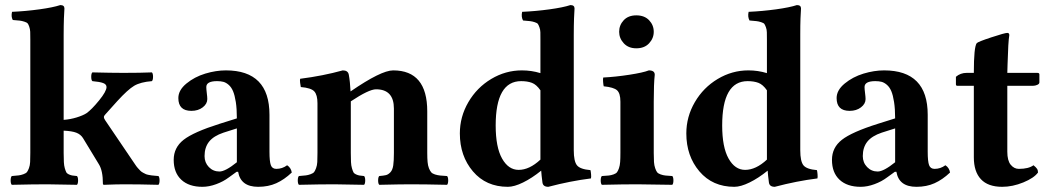

<svg xmlns="http://www.w3.org/2000/svg" viewBox="-20 -718 4085 748"><path d="M228 -209V-122.1Q228 -100.6 228.8 -86.7Q229.5 -72.8 232.4 -62.7Q235.4 -52.7 238 -47.4Q240.7 -42 247.8 -38.8Q254.9 -35.6 261 -34.4Q267.1 -33.2 279.8 -32.2Q284.2 -27.8 284.2 -15.1Q284.2 -2.4 279.8 2Q193.8 0 163.1 0Q109.9 0 25.9 2Q21.5 -2.4 21.5 -15.1Q21.5 -27.8 25.9 -32.2Q44.4 -33.7 52.7 -34.7Q61 -35.6 71.3 -39.3Q81.5 -43 85.2 -47.9Q88.9 -52.7 92.8 -63Q96.7 -73.2 97.4 -86.9Q98.1 -100.6 98.1 -122.1V-564.9Q98.1 -584 97.7 -594.2Q97.2 -604.5 94 -613.8Q90.8 -623 87.9 -626.7Q85 -630.4 75.2 -633.5Q65.4 -636.7 56.9 -637.7Q48.3 -638.7 29.8 -640.1Q22.5 -653.3 26.9 -671.9Q80.1 -674.3 133.5 -681.6Q187 -689 214.8 -698.2Q231 -698.2 231 -685.1Q231 -684.1 230.7 -679.2Q230.5 -674.3 230 -665.8Q229.5 -657.2 229 -646Q228.5 -634.8 228.3 -617.9Q228 -601.1 228 -583V-251Q253.9 -252.9 278.6 -260.5Q303.2 -268.1 316.9 -276.9Q336.9 -291 366 -326.7Q395 -362.3 395 -378.9Q395 -389.6 381.8 -394.5Q368.7 -399.4 339.8 -401.9Q335.4 -406.2 335.4 -418.9Q335.4 -431.6 339.8 -436Q414.1 -434.1 460.9 -434.1Q527.8 -434.1 571.8 -436Q576.2 -431.6 576.2 -418.9Q576.2 -406.2 571.8 -401.9Q527.3 -398.4 502.7 -383.8Q478 -369.1 437 -324.2L390.1 -272Q384.8 -266.6 384.8 -262.2Q384.8 -256.3 390.1 -249L505.9 -78.1Q511.2 -69.8 516.8 -63.5Q522.5 -57.1 526.9 -52.7Q531.2 -48.3 537.8 -44.9Q544.4 -41.5 547.9 -39.8Q551.3 -38.1 559.3 -36.6Q567.4 -35.2 570.3 -34.7Q573.2 -34.2 583.5 -33.4Q593.8 -32.7 597.2 -32.2Q601.6 -27.8 601.6 -15.1Q601.6 -2.4 597.2 2Q522.9 0 462.9 0Q447.3 0 429.4 0.5Q411.6 1 399.4 1.5Q387.2 2 386.2 2Q380.9 2 380.9 -2Q380.9 -53.2 365.2 -78.1L303.2 -180.2Q294.4 -194.3 277.6 -200.9Q260.7 -207.5 228 -209Z M902.8 -85.9V-217.8L850.6 -201.2Q812.5 -188.5 794.7 -166.3Q776.9 -144 776.9 -109.9Q776.9 -84.5 793.7 -67.1Q810.5 -49.8 835 -49.8Q857.9 -49.8 902.8 -85.9ZM907.7 -48.8H901.9L871.6 -26.9Q850.1 -10.7 822.3 -0.5Q794.4 9.8 768.6 9.8Q715.8 9.8 686.3 -17.8Q656.7 -45.4 656.7 -95.2Q656.7 -143.1 695.3 -173.3Q733.9 -203.6 835.9 -235.8L902.8 -256.8Q902.8 -293.9 898.7 -320.6Q894.5 -347.2 887.9 -362.8Q881.3 -378.4 870.8 -387.5Q860.4 -396.5 850.1 -399.2Q839.8 -401.9 825.7 -401.9Q783.7 -401.9 783.7 -378.9Q783.7 -371.1 785.6 -355.5Q787.6 -339.8 787.6 -332Q787.6 -313.5 769.8 -299.8Q752 -286.1 725.6 -286.1Q674.8 -286.1 674.8 -335.9Q674.8 -366.7 706.3 -392.6Q737.8 -418.5 779.5 -431.2Q821.3 -443.8 859.9 -443.8Q1029.8 -443.8 1029.8 -271V-127Q1029.8 -88.9 1035.2 -74.5Q1040.5 -60.1 1056.6 -60.1Q1079.6 -60.1 1098.6 -74.2Q1113.8 -64.5 1116.7 -45.9Q1087.4 -18.1 1056.4 -4.2Q1025.4 9.8 985.8 9.8Q917.5 9.8 907.7 -48.8Z M1644.5 -284.2V-122.1Q1644.5 -101.1 1645.8 -86.9Q1647 -72.8 1651.1 -62.5Q1655.3 -52.2 1659.9 -46.9Q1664.6 -41.5 1674.8 -38.3Q1685.1 -35.2 1694.6 -34.2Q1704.1 -33.2 1721.7 -32.2Q1726.1 -27.8 1726.1 -15.1Q1726.1 -2.4 1721.7 2Q1635.7 0 1579.6 0Q1541.5 0 1457.5 2Q1453.1 -2.4 1453.1 -15.1Q1453.1 -27.8 1457.5 -32.2Q1475.6 -33.7 1484.1 -35.9Q1492.7 -38.1 1501 -46.9Q1509.3 -55.7 1512 -73.5Q1514.6 -91.3 1514.6 -122.1V-294.9Q1514.6 -370.1 1444.8 -370.1Q1417.5 -370.1 1346.7 -323.2V-122.1Q1346.7 -100.6 1347.4 -86.7Q1348.1 -72.8 1351.1 -62.7Q1354 -52.7 1356.7 -47.4Q1359.4 -42 1366.5 -38.8Q1373.5 -35.6 1379.6 -34.4Q1385.7 -33.2 1398.4 -32.2Q1402.8 -27.8 1402.8 -15.1Q1402.8 -2.4 1398.4 2Q1312.5 0 1281.7 0Q1228.5 0 1144.5 2Q1140.1 -2.4 1140.1 -15.1Q1140.1 -27.8 1144.5 -32.2Q1163.1 -33.7 1171.4 -34.7Q1179.7 -35.6 1189.9 -39.3Q1200.2 -43 1203.9 -47.9Q1207.5 -52.7 1211.4 -63Q1215.3 -73.2 1216.1 -86.9Q1216.8 -100.6 1216.8 -122.1V-315.9Q1216.8 -348.6 1204.3 -362.1Q1191.9 -375.5 1151.9 -378.9Q1150.4 -384.8 1149.2 -395.8Q1147.9 -406.7 1149.4 -411.1Q1238.3 -422.4 1315.4 -443.8Q1335.9 -443.8 1338.9 -426.8Q1343.8 -400.4 1345.7 -361.8Q1464.8 -443.8 1511.7 -443.8Q1644.5 -443.8 1644.5 -284.2Z M2085.4 -96.2V-120.1V-366.2Q2069.8 -388.7 2052.2 -395.3Q2034.7 -401.9 2010.3 -401.9Q1911.1 -401.9 1911.1 -229Q1911.1 -144.5 1936 -100.3Q1960.9 -56.2 2000.5 -56.2Q2042.5 -56.2 2085.4 -96.2ZM2085.4 -433.1V-563Q2085.4 -582 2085.2 -592.3Q2085 -602.5 2081.5 -611.8Q2078.1 -621.1 2075.4 -624.8Q2072.8 -628.4 2063 -631.6Q2053.2 -634.8 2044.7 -635.7Q2036.1 -636.7 2017.6 -638.2Q2009.8 -652.8 2014.2 -671.9Q2067.4 -674.3 2120.8 -681.6Q2174.3 -689 2202.1 -698.2Q2218.3 -698.2 2218.3 -685.1Q2218.3 -684.1 2218 -679.2Q2217.8 -674.3 2217.3 -665.8Q2216.8 -657.2 2216.3 -646Q2215.8 -634.8 2215.6 -617.9Q2215.3 -601.1 2215.3 -583V-132.8Q2215.3 -89.4 2227.8 -74Q2240.2 -58.6 2280.3 -55.2Q2281.7 -50.3 2282.7 -39.1Q2283.7 -27.8 2282.2 -22.9Q2201.2 -12.7 2116.2 9.8Q2095.7 9.8 2093.3 -6.8Q2089.4 -36.1 2088.4 -53.2Q2052.2 -23.9 2017.8 -7.1Q1983.4 9.8 1958.5 9.8Q1873.5 9.8 1822.5 -50.3Q1771.5 -110.4 1771.5 -198.2Q1771.5 -263.2 1804.7 -320.1Q1837.9 -377 1893.8 -410.4Q1949.7 -443.8 2013.2 -443.8Q2050.8 -443.8 2085.4 -433.1Z M2526.9 -321.8V-122.1Q2526.9 -100.6 2527.8 -86.9Q2528.8 -73.2 2532.5 -62.7Q2536.1 -52.2 2540 -47.1Q2543.9 -42 2553.5 -38.6Q2563 -35.2 2572.3 -34.2Q2581.5 -33.2 2599.1 -32.2Q2603.5 -27.8 2603.5 -15.1Q2603.5 -2.4 2599.1 2Q2576.7 1.5 2530.5 1Q2484.4 0.5 2461.9 0Q2408.7 0 2324.7 2Q2320.3 -2.4 2320.3 -15.1Q2320.3 -27.8 2324.7 -32.2Q2342.3 -33.2 2351.6 -34.2Q2360.8 -35.2 2370.4 -38.6Q2379.9 -42 2383.8 -47.1Q2387.7 -52.2 2391.4 -62.7Q2395 -73.2 2396 -86.9Q2397 -100.6 2397 -122.1V-321.8Q2397 -354.5 2384 -366.2Q2371.1 -377.9 2332 -381.8Q2330.6 -386.7 2329.6 -398.9Q2328.6 -411.1 2330.1 -416Q2378.4 -418.5 2432.1 -426.8Q2485.8 -435.1 2507.8 -443.8Q2530.8 -443.8 2530.8 -426.8Q2526.9 -392.1 2526.9 -321.8ZM2392.1 -594.2Q2392.1 -620.1 2409.9 -639.2Q2427.7 -658.2 2459 -658.2Q2490.7 -658.2 2508.8 -639.2Q2526.9 -620.1 2526.9 -594.2Q2526.9 -568.8 2508.8 -549.3Q2490.7 -529.8 2459 -529.8Q2428.2 -529.8 2410.2 -549.3Q2392.1 -568.8 2392.1 -594.2Z M2967.8 -96.2V-120.1V-366.2Q2952.1 -388.7 2934.6 -395.3Q2917 -401.9 2892.6 -401.9Q2793.5 -401.9 2793.5 -229Q2793.5 -144.5 2818.4 -100.3Q2843.3 -56.2 2882.8 -56.2Q2924.8 -56.2 2967.8 -96.2ZM2967.8 -433.1V-563Q2967.8 -582 2967.5 -592.3Q2967.3 -602.5 2963.9 -611.8Q2960.4 -621.1 2957.8 -624.8Q2955.1 -628.4 2945.3 -631.6Q2935.5 -634.8 2927 -635.7Q2918.5 -636.7 2899.9 -638.2Q2892.1 -652.8 2896.5 -671.9Q2949.7 -674.3 3003.2 -681.6Q3056.6 -689 3084.5 -698.2Q3100.6 -698.2 3100.6 -685.1Q3100.6 -684.1 3100.3 -679.2Q3100.1 -674.3 3099.6 -665.8Q3099.1 -657.2 3098.6 -646Q3098.1 -634.8 3097.9 -617.9Q3097.7 -601.1 3097.7 -583V-132.8Q3097.7 -89.4 3110.1 -74Q3122.6 -58.6 3162.6 -55.2Q3164.1 -50.3 3165 -39.1Q3166 -27.8 3164.6 -22.9Q3083.5 -12.7 2998.5 9.8Q2978 9.8 2975.6 -6.8Q2971.7 -36.1 2970.7 -53.2Q2934.6 -23.9 2900.1 -7.1Q2865.7 9.8 2840.8 9.8Q2755.9 9.8 2704.8 -50.3Q2653.8 -110.4 2653.8 -198.2Q2653.8 -263.2 2687 -320.1Q2720.2 -377 2776.1 -410.4Q2832 -443.8 2895.5 -443.8Q2933.1 -443.8 2967.8 -433.1Z M3467.3 -85.9V-217.8L3415 -201.2Q3377 -188.5 3359.1 -166.3Q3341.3 -144 3341.3 -109.9Q3341.3 -84.5 3358.2 -67.1Q3375 -49.8 3399.4 -49.8Q3422.4 -49.8 3467.3 -85.9ZM3472.2 -48.8H3466.3L3436 -26.9Q3414.6 -10.7 3386.7 -0.5Q3358.9 9.8 3333 9.8Q3280.3 9.8 3250.7 -17.8Q3221.2 -45.4 3221.2 -95.2Q3221.2 -143.1 3259.8 -173.3Q3298.3 -203.6 3400.4 -235.8L3467.3 -256.8Q3467.3 -293.9 3463.1 -320.6Q3459 -347.2 3452.4 -362.8Q3445.8 -378.4 3435.3 -387.5Q3424.8 -396.5 3414.6 -399.2Q3404.3 -401.9 3390.1 -401.9Q3348.1 -401.9 3348.1 -378.9Q3348.1 -371.1 3350.1 -355.5Q3352.1 -339.8 3352.1 -332Q3352.1 -313.5 3334.2 -299.8Q3316.4 -286.1 3290 -286.1Q3239.3 -286.1 3239.3 -335.9Q3239.3 -366.7 3270.8 -392.6Q3302.2 -418.5 3344 -431.2Q3385.7 -443.8 3424.3 -443.8Q3594.2 -443.8 3594.2 -271V-127Q3594.2 -88.9 3599.6 -74.5Q3605 -60.1 3621.1 -60.1Q3644 -60.1 3663.1 -74.2Q3678.2 -64.5 3681.2 -45.9Q3651.9 -18.1 3620.8 -4.2Q3589.8 9.8 3550.3 9.8Q3481.9 9.8 3472.2 -48.8Z M3746.1 -434.1H3773.9Q3773.9 -535.2 3785.2 -549.8Q3789.6 -555.2 3842 -572.5Q3894.5 -589.8 3904.3 -589.8Q3912.1 -589.8 3912.1 -581.1Q3907.7 -556.2 3905.3 -467.8L3904.3 -434.1H4021Q4029.3 -434.1 4029.3 -428.2V-397Q4029.3 -391.1 4021.2 -387.5Q4013.2 -383.8 4004.9 -383.8H3904.3V-127Q3904.3 -92.3 3917.5 -76.2Q3930.7 -60.1 3949.2 -60.1Q3987.3 -60.1 4006.3 -74.2Q4016.1 -66.4 4020 -60.5Q4023.9 -54.7 4023.9 -45.9Q4008.3 -24.4 3966.6 -7.3Q3924.8 9.8 3884.3 9.8Q3829.1 9.8 3801.5 -19.8Q3773.9 -49.3 3773.9 -105V-383.8H3709Q3704.1 -383.8 3704.1 -390.1V-418.9Q3721.7 -434.1 3746.1 -434.1Z"/></svg>

Font: Common Serif
Style: Bold
Weight: 700
Designer: Philipp H. Poll, Khaled Hosny
Foundry: Stefan Peev, Context Ltd.
Version: Version 1.026